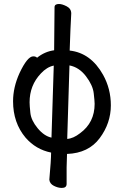

<svg xmlns="http://www.w3.org/2000/svg" viewBox="-20 -740 614 954"><path d="M235.8 -56.2 247.1 -414.1Q212.9 -407.2 183.1 -375Q127 -315.9 127 -231.9Q127 -215.8 130.9 -179Q134.8 -142.1 167 -103Q199.2 -64 235.8 -56.2ZM314 -49.8Q344.2 -51.8 377.9 -78.1Q450.2 -130.9 450.2 -224.1Q450.2 -237.8 445.6 -277.3Q440.9 -316.9 407 -361.3Q373 -405.8 325.2 -415ZM287.1 193.8Q268.1 193.8 247.6 183.3Q227.1 172.9 225.1 152.8Q233.9 55.2 233.9 18.1Q158.2 2.9 106.9 -56.2Q44.9 -129.9 44.9 -236.8Q44.9 -306.2 77.1 -377Q116.2 -460 145 -460Q158.2 -460 164.1 -453.1Q202.1 -483.9 249 -490.2L251 -704.1Q251 -720.2 272.9 -720.2Q289.1 -720.2 311.5 -708.5Q334 -696.8 334 -672.9Q330.1 -607.9 326.2 -488.8Q431.2 -477.1 492.2 -368.2Q530.8 -298.8 530.8 -216.8Q530.8 -127.9 475.3 -53.5Q419.9 21 313 24.9L311 91.8V173.8Q311 193.8 287.1 193.8Z"/></svg>

Font: LXGW WenKai Screen
Style: Regular
Weight: 400
Designer: LXGW / Fontworks Inc.
Foundry: LXGW / Fontworks Inc.
Version: Version 1.510;January 18,2025